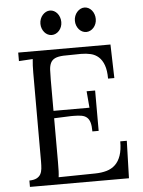

<svg xmlns="http://www.w3.org/2000/svg" viewBox="-60 -950 742 997"><g transform="rotate(-5 311.0 -451.5)"><path d="M211.4 -115.2Q211.4 -87.4 210.7 -68.6Q210 -49.8 208 -37.1L399.4 -40Q432.1 -40.5 458.5 -48.1Q484.9 -55.7 503.7 -73.5Q522.5 -91.3 532.7 -120.8Q543 -150.4 543 -194.8H577.1L571.3 0H55.2V-33.2Q79.1 -33.7 93 -40.8Q106.9 -47.9 113.8 -60.1Q120.6 -72.3 122.3 -89.1Q124 -106 124 -126.5V-155.8V-587.9Q124 -608.4 124.8 -626.7Q125.5 -645 127.4 -660.2L55.2 -655.8V-700.2H536.1L541 -524.9H508.3Q508.3 -567.9 498.3 -595.2Q488.3 -622.6 470.9 -638.2Q453.6 -653.8 430.2 -659.4Q406.7 -665 379.4 -665L287.1 -663.6Q259.3 -662.1 243.9 -654.8Q228.5 -647.5 221.2 -633.1Q213.9 -618.7 212.6 -596.7Q211.4 -574.7 211.4 -543.9V-382.8H398.9L391.6 -469.2H436V-258.8H403.3Q403.3 -288.1 398.2 -305.4Q393.1 -322.8 382.1 -332.3Q371.1 -341.8 354.2 -344.7Q337.4 -347.7 313.5 -347.7Q306.6 -347.7 299.3 -347.7Q292 -347.7 211.4 -344.2ZM471.7 -838.9Q471.7 -825.7 467.3 -814.2Q462.9 -802.7 455.3 -794.2Q447.8 -785.6 437.7 -780.8Q427.7 -775.9 417 -775.9Q405.8 -775.9 396 -780.8Q386.2 -785.6 378.9 -794.2Q371.6 -802.7 367.2 -814.2Q362.8 -825.7 362.8 -838.9Q362.8 -852.1 367.2 -863.8Q371.6 -875.5 379.4 -884.3Q387.2 -893.1 397 -898.2Q406.7 -903.3 418 -903.3Q429.2 -903.3 439 -898.2Q448.7 -893.1 456.1 -884.3Q463.4 -875.5 467.5 -863.8Q471.7 -852.1 471.7 -838.9ZM292 -838.9Q292 -825.7 287.6 -814.2Q283.2 -802.7 275.6 -794.2Q268.1 -785.6 258.1 -780.8Q248 -775.9 237.3 -775.9Q226.1 -775.9 216.3 -780.8Q206.5 -785.6 199.2 -794.2Q191.9 -802.7 187.5 -814.2Q183.1 -825.7 183.1 -838.9Q183.1 -852.1 187.5 -863.8Q191.9 -875.5 199.7 -884.3Q207.5 -893.1 217.3 -898.2Q227.1 -903.3 238.3 -903.3Q249.5 -903.3 259.3 -898.2Q269 -893.1 276.4 -884.3Q283.7 -875.5 287.8 -863.8Q292 -852.1 292 -838.9Z"/></g></svg>

Font: Lora
Style: Regular
Weight: 400
Designer: Olga Karpushina, Alexei Vanyashin
Foundry: Cyreal (www.cyreal.org, a@cyreal.org)
Version: Version 1.014